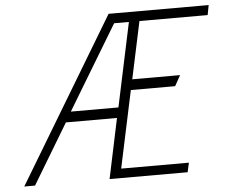

<svg xmlns="http://www.w3.org/2000/svg" viewBox="-51 -758 969 816"><g transform="rotate(-5 434.0 -350.0)"><path d="M384 0H717L726 -40H437L507 -369H696L721 -414H517L569 -658H860L868 -700H441L20 0H66L220 -256H438ZM245 -300 461 -658H524L448 -300Z"/></g></svg>

Font: Advent Pro Light
Style: Italic
Weight: 300
Italic angle: -12°
Version: Version 3.000